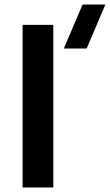

<svg xmlns="http://www.w3.org/2000/svg" viewBox="-20 -830 486 850"><path d="M262.5 -615H363.5L446.5 -810H345.5ZM216 0V-720H80V0Z"/></svg>

Font: Manrope ExtraBold
Style: Regular
Weight: 800
Designer: Mikhail Sharanda
Foundry: Mikhail Sharanda
Version: Version 4.505